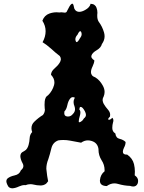

<svg xmlns="http://www.w3.org/2000/svg" viewBox="-20 -1001 787 1046"><path d="M19.5 4.4Q14.6 -6.3 14.6 -13.2Q14.6 -13.2 14.6 -15.6Q15.6 -23.4 20.5 -28.3Q34.2 -40 59.6 -45.4Q85.9 -50.8 93.8 -73.2Q107.4 -84 107.4 -96.7Q107.4 -103.5 103.5 -110.8Q91.8 -131.8 90.8 -149.9Q90.8 -158.2 94.7 -165Q99.6 -172.4 112.3 -178.2Q123 -184.1 127.9 -192.9Q132.8 -201.2 135.7 -211.4Q140.6 -229 141.6 -248.5Q142.6 -268.1 155.3 -281.7Q151.4 -292.5 151.4 -302.2Q151.4 -323.2 167 -337.9Q189.5 -359.9 213.9 -374.5Q224.6 -388.2 224.6 -404.3Q224.6 -407.2 223.6 -410.6Q222.7 -420.4 222.7 -429.7Q222.7 -439.5 223.6 -448.7Q224.6 -459 228.5 -467.8Q232.4 -476.6 243.2 -483.4Q265.6 -505.9 274.4 -537.1Q276.4 -544.9 276.4 -552.2Q276.4 -574.2 257.8 -593.8Q258.8 -612.3 276.4 -627.4Q294.9 -643.1 304.7 -658.7Q310.5 -667.5 311.5 -676.8V-679.2Q311.5 -687.5 305.7 -695.8Q281.2 -714.4 258.8 -735.4Q235.4 -756.3 211.9 -771Q228.5 -800.8 228.5 -831.1Q228.5 -860.8 210.9 -888.2Q221.7 -917.5 249 -927.2Q268.6 -934.1 288.1 -934.1Q295.9 -934.1 303.7 -933.1Q308.6 -934.1 314.5 -934.1Q321.3 -934.1 328.1 -932.6Q331.1 -932.1 333 -932.1Q342.8 -932.1 345.7 -941.9Q350.6 -950.7 358.4 -965.8Q367.2 -980.5 374 -981Q377 -981 378.9 -976.6Q380.9 -972.7 382.8 -962.9Q383.8 -953.6 388.7 -947.8Q392.6 -941.9 399.4 -939Q405.3 -936.5 412.1 -936.5Q425.8 -936.5 443.4 -946.3Q469.7 -960.9 473.6 -980.5Q488.3 -979.5 495.1 -973.6Q502.9 -967.8 505.9 -958.5Q510.7 -946.3 510.7 -931.2Q510.7 -926.3 509.8 -920.4Q509.8 -916.5 509.8 -913.1Q509.8 -895.5 517.6 -882.8Q537.1 -857.4 546.9 -823.7Q549.8 -813 549.8 -803.2Q549.8 -781.2 535.2 -761.2Q530.3 -741.2 506.8 -727.5Q483.4 -713.9 478.5 -699.2Q477.5 -696.8 477.5 -693.8Q477.5 -689.9 479.5 -686Q482.4 -679.7 494.1 -671.9Q493.2 -657.7 484.4 -639.2Q475.6 -622.1 475.6 -607.4Q475.6 -598.1 481.4 -590.8Q486.3 -584 499 -579.6Q523.4 -564.9 540 -534.7Q549.8 -517.1 549.8 -500Q549.8 -487.8 544.9 -475.6Q539.1 -465.8 539.1 -457V-454.6Q540 -444.3 544.9 -435.5Q554.7 -418.5 569.3 -402.3Q580.1 -389.6 580.1 -376Q580.1 -371.1 579.1 -366.2Q569.3 -356 569.3 -351.6Q569.3 -349.1 573.2 -348.6H574.2Q582 -348.6 591.8 -359.4Q597.7 -353.5 597.7 -344.2Q597.7 -339.4 595.7 -334Q591.8 -319.8 591.8 -305.7Q591.8 -304.2 591.8 -302.7Q591.8 -294.4 595.7 -286.6Q599.6 -279.3 608.4 -273.9Q611.3 -249 631.8 -244.6Q652.3 -239.7 664.1 -227.5V-226.1Q664.1 -211.9 655.3 -195.8Q649.4 -183.6 649.4 -174.8Q649.4 -171.4 650.4 -168.5Q651.4 -164.1 657.2 -161.1Q662.1 -158.7 672.9 -158.7Q702.1 -138.7 710 -106.9Q714.8 -86.4 714.8 -66.9Q714.8 -56.2 713.9 -45.9Q732.4 -33.2 732.4 -16.1Q732.4 -9.8 730.5 -2.4Q723.6 15.1 706.1 15.1Q698.2 15.1 688.5 11.7Q656.2 10.7 623 1Q612.3 -2 603.5 -2Q582 -2 561.5 12.7Q524.4 11.7 524.4 -16.1V-19.5Q527.3 -50.3 549.8 -67.9V-74.2Q549.8 -103.5 533.2 -128.4Q516.6 -154.8 516.6 -185.5V-189Q511.7 -223.1 479.5 -232.9Q468.8 -236.3 459 -236.3Q439.5 -236.3 421.9 -223.6Q392.6 -228.5 361.3 -234.9Q343.8 -238.3 325.2 -238.3Q311.5 -238.3 297.9 -236.3Q267.6 -225.6 259.8 -192.9Q252 -160.2 243.2 -133.8Q232.4 -107.4 232.4 -81.5Q232.4 -77.1 233.4 -72.8Q236.3 -42 242.2 -13.7Q234.4 -1 224.6 3.9Q215.8 8.8 205.1 9.3Q202.1 9.3 199.2 9.3Q181.6 9.3 162.1 4.4Q154.3 2.4 145.5 2.4Q131.8 2.4 119.1 7.8Q116.2 7.3 113.3 7.3Q100.6 7.3 84 14.6Q64.5 23.9 47.9 24.9Q47.9 24.9 46.9 24.9Q38.1 24.9 31.2 20.5Q24.4 16.6 19.5 4.4ZM437.5 -356.4Q448.2 -363.8 448.2 -375.5Q448.2 -383.8 442.4 -395Q429.7 -418.5 419.9 -418.5Q418.9 -418.5 418 -418.5Q416 -418 414.1 -414.6Q413.1 -411.1 412.1 -404.3Q418 -398.9 418 -388.2Q418 -380.4 415 -370.1Q409.2 -351.1 409.2 -341.8Q409.2 -339.4 409.2 -337.4Q409.2 -335 412.1 -335Q413.1 -335 415 -335.4Q419.9 -336.4 429.7 -345.2Q430.7 -347.2 433.6 -350.6Q434.6 -352.5 437.5 -356.4ZM377 -379.9Q388.7 -391.1 388.7 -405.8Q388.7 -413.6 385.7 -422.4Q380.9 -433.6 380.9 -444.3Q380.9 -457 387.7 -469.2Q381.8 -471.7 377 -471.7Q374 -471.7 372.1 -471.2Q366.2 -469.2 362.3 -463.9Q351.6 -451.2 346.7 -427.7Q341.8 -404.3 331.1 -394.5Q330.1 -389.2 330.1 -384.8Q330.1 -368.7 344.7 -366.7Q347.7 -366.2 350.6 -366.2Q366.2 -366.2 377 -379.9ZM416 -793.5Q424.8 -804.2 424.8 -814.5Q424.8 -819.8 422.9 -825.2Q420.9 -831.1 417 -831.1Q411.1 -831.1 402.3 -812Q390.6 -799.8 390.6 -787.1Q390.6 -782.2 392.6 -777.3Q394.5 -771.5 397.5 -771.5Q404.3 -771.5 416 -793.5Z"/></svg>

Font: Brazier Flame
Style: Regular
Weight: 400
Designer: Walter E Stewart
Version: 0.1